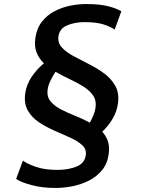

<svg xmlns="http://www.w3.org/2000/svg" viewBox="-20 -837 710 951"><path d="M518.5 -74.5Q512 -26.5 485.5 5.8Q459 38 420.5 57.5Q382 77 338.8 85.5Q295.5 94 255.5 94Q187 94 133.8 79.2Q80.5 64.5 60 49L93.5 -41.5Q111 -27.5 156 -11.2Q201 5 266 4.5Q317.5 4.5 358.5 -11.8Q399.5 -28 405 -69Q409 -98 387.2 -118Q365.5 -138 328.8 -154.8Q292 -171.5 250.5 -189.5Q209 -207.5 173.2 -231.2Q137.5 -255 117.8 -289.8Q98 -324.5 105 -375Q111 -417.5 136.2 -455.5Q161.5 -493.5 197.5 -523.5Q174 -546 161.5 -576.5Q149 -607 155 -648.5Q162 -697 187.5 -729.5Q213 -762 249.8 -781.2Q286.5 -800.5 327.8 -808.8Q369 -817 407 -817Q475.5 -817 518.2 -805.5Q561 -794 581 -781L548 -690.5Q533 -702 496.8 -714.8Q460.5 -727.5 396 -727.5Q349.5 -727 312.2 -711.2Q275 -695.5 269.5 -657Q265 -625 286.5 -601.8Q308 -578.5 344.2 -559Q380.5 -539.5 421.2 -519Q462 -498.5 497 -472.5Q532 -446.5 551.8 -410.5Q571.5 -374.5 564 -323Q558.5 -284 537.8 -248.8Q517 -213.5 486.5 -184.5Q505.5 -164 514.5 -137.2Q523.5 -110.5 518.5 -74.5ZM216 -394.5Q211 -359.5 229.5 -336.2Q248 -313 280.5 -296Q313 -279 351.2 -263.8Q389.5 -248.5 425 -229.5Q435 -248 443 -267.2Q451 -286.5 453 -302.5Q458.5 -338.5 441.5 -363.5Q424.5 -388.5 394 -407.8Q363.5 -427 326.8 -444.2Q290 -461.5 255 -481.5Q241.5 -461 230.2 -437.8Q219 -414.5 216 -394.5Z"/></svg>

Font: Merriweather Sans Italic
Style: Regular
Weight: 400
Italic angle: -7.5°
Designer: Eben Sorkin
Foundry: Eben Sorkin
Version: Version 1.008; ttfautohint (v1.7.19-72a1) -l 8 -r 50 -G 200 